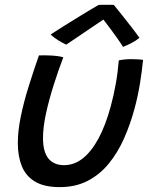

<svg xmlns="http://www.w3.org/2000/svg" viewBox="-20 -750 629 795"><path d="M471.8 -499.8Q479.9 -502.2 494.7 -503.6Q509.5 -505.1 523.6 -505.1Q535.6 -505.1 550.2 -504.3Q564.8 -503.6 572.4 -502.1Q567.6 -453.4 559.3 -402.8Q551 -352.3 537.9 -303.3Q520.1 -236.4 493.7 -177Q467.3 -117.6 430.1 -72.2Q392.9 -26.9 342.7 -1Q292.6 24.8 227.1 24.8Q163.2 24.8 125.1 2Q87.1 -20.8 70.4 -61.9Q53.8 -102.9 53.8 -157.1Q53.8 -208.4 66.2 -268.2Q78.6 -328 98.7 -392.3Q118.8 -456.6 141.2 -520.6Q150.4 -520.9 163.8 -520.9Q177.1 -520.9 188.3 -520.2Q203.6 -519.6 218.2 -517.7Q232.8 -515.8 242.1 -512.8Q221 -457.1 201.8 -396.5Q182.6 -335.9 170.3 -279.5Q158.1 -223 158.1 -178.1Q158.1 -121.2 180.4 -93.7Q202.8 -66.1 245.4 -66.1Q287.4 -66.1 323.3 -94.6Q359.1 -123.1 388.3 -177.4Q417.4 -231.8 438.4 -309.2Q450.7 -354.1 459.2 -401.8Q467.8 -449.4 471.8 -499.8ZM451.2 -729.8Q466.4 -711.5 485.6 -687.2Q504.8 -662.9 524 -638.2Q543.2 -613.6 557.4 -593.4Q542.3 -580.9 523.5 -571.3Q504.8 -561.8 489.4 -555.9Q480.7 -570.2 467.5 -588.8Q454.4 -607.4 440.9 -625.7Q427.4 -643.9 417.2 -657.2Q407.1 -670.5 404.3 -673.7H415.2Q409.8 -670.1 390.8 -657.4Q371.8 -644.7 346.5 -627.5Q321.1 -610.3 296.5 -593.6Q271.8 -576.8 254.5 -565.4Q247.1 -568.4 234 -575.6Q220.9 -582.8 208.5 -591.6Q196.2 -600.4 189.9 -607.4Q216.1 -624.4 246.2 -643.3Q276.3 -662.2 305.1 -679.8Q333.8 -697.4 356.1 -710.8Q378.3 -724.1 388.5 -729.7Q394.6 -729.9 406.7 -730.1Q418.7 -730.2 431.3 -730.2Q444 -730.1 451.2 -729.8Z"/></svg>

Font: Grandstander Thin
Style: Italic
Weight: 100
Italic angle: -15°
Designer: Tyler Finck
Foundry: Etcetera Type Co
Version: Version 1.200